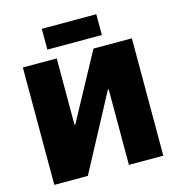

<svg xmlns="http://www.w3.org/2000/svg" viewBox="-126 -996 1024 1106"><g transform="rotate(-15 386.0 -443.5)"><path d="M224 -763H549V-887H224ZM61 0H261L501 -450H506V0H711V-700H482L268 -305H263V-700H61Z"/></g></svg>

Font: Fixel Display Black
Style: Regular
Weight: 900
Designer: AlfaBravo + MacPaw
Foundry: Kyrylo Tkachov, Marchela Mozhyna, Serhii Makarenko, Maria Weinstein, Zakhar Kryvoshyya
Version: Version 1.211